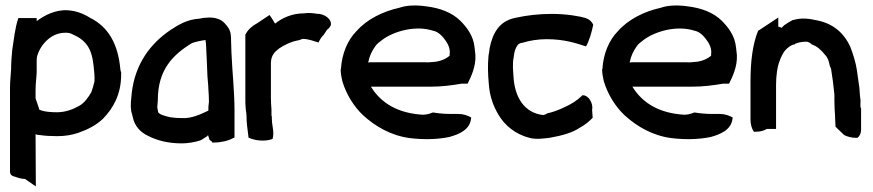

<svg xmlns="http://www.w3.org/2000/svg" viewBox="-20 -502 3142 691"><path d="M16 116C16 126 23 132 34 134C48 139 59 142 70 142L109 169L108 -19C112 -17 116 -16 123 -16C141 -13 165 -12 186 -12C214 -12 238 -16 262 -24C296 -36 326 -51 351 -75C387 -112 416 -162 416 -233V-243L415 -244C414 -247 414 -248 413 -254C405 -342 371 -405 304 -438C282 -452 255 -463 224 -465C179 -468 139 -446 112 -426V-437H46C34 -402 30 -361 24 -322C22 -301 20 -277 20 -254C19 -231 16 -212 16 -186ZM108 -148V-179C108 -202 111 -218 112 -242V-280C112 -285 112 -290 113 -297C123 -338 161 -382 210 -384C225 -385 233 -383 242 -378C279 -362 305 -339 314 -285L317 -264C319 -245 321 -228 320 -209C318 -199 312 -179 309 -171C298 -151 283 -131 265 -121C242 -108 215 -98 185 -98C162 -98 141 -100 127 -105L126 -106H124C124 -106 123 -106 122 -107Z M452 -103C454 -94 456 -89 458 -80C464 -49 486 -25 513 -13C546 4 586 14 634 14C655 14 681 10 702 3L703 2H704C712 -3 720 -8 726 -12V-13L729 -15L734 1C736 3 741 6 742 7L744 11H749C775 11 801 5 819 -5L824 -7V-101C824 -173 816 -242 813 -312L812 -343C811 -382 813 -393 787 -420C762 -445 723 -438 719 -438C711 -438 705 -436 699 -435C652 -432 623 -413 592 -393C522 -345 466 -273 454 -166C452 -146 449 -123 452 -104ZM546 -116C546 -122 548 -132 548 -142C548 -251 602 -305 671 -347C682 -351 703 -356 720 -358V-350H721C722 -340 726 -242 726 -242C726 -225 730 -195 730 -180C731 -165 732 -152 732 -136L730 -117V-104C705 -92 670 -75 636 -77C620 -77 606 -78 593 -80C575 -84 552 -90 549 -99C548 -104 547 -110 546 -116Z M863 -142C863 -133 863 -127 864 -116C864 -107 867 -95 867 -88C867 -60 871 -36 874 -11V-7C898 5 936 8 961 -2C967 -24 961 -43 959 -62L958 -84V-85C958 -85 957 -85 957 -86V-108C956 -122 955 -136 955 -150V-274C955 -302 968 -315 985 -328C1005 -341 1027 -352 1054 -357H1055L1069 -362C1091 -362 1109 -354 1126 -349C1131 -359 1135 -366 1143 -375H1144L1157 -395C1163 -398 1168 -406 1171 -412V-414C1173 -430 1155 -448 1129 -452H1124C1111 -454 1092 -457 1074 -454C1032 -454 996 -438 970 -417C965 -424 958 -438 950 -448L905 -418C889 -410 872 -395 864 -379L863 -378Z M1206 -253C1206 -238 1209 -223 1212 -210C1226 -163 1253 -119 1287 -87C1331 -47 1387 -14 1455 -5C1504 1 1554 0 1597 -9C1630 -18 1670 -34 1675 -73L1676 -79C1664 -86 1648 -92 1628 -92H1599C1579 -92 1558 -94 1540 -97H1537C1529 -94 1521 -90 1503 -89C1412 -94 1351 -131 1315 -190H1528C1570 -190 1607 -195 1642 -201H1663C1676 -227 1693 -263 1691 -304L1688 -331C1684 -374 1659 -405 1636 -428C1606 -457 1564 -473 1515 -479C1482 -484 1445 -484 1417 -474C1358 -461 1301 -433 1263 -390C1231 -358 1210 -308 1207 -253ZM1305 -277C1310 -301 1318 -318 1331 -336C1337 -345 1345 -350 1355 -358C1394 -388 1474 -413 1540 -391H1541C1560 -386 1574 -370 1585 -354C1593 -342 1598 -331 1599 -316C1599 -313 1598 -308 1598 -301C1585 -291 1572 -284 1550 -280L1527 -278C1521 -277 1514 -278 1507 -278H1313C1310 -278 1308 -277 1305 -277Z M1738 -300C1735 -267 1736 -236 1739 -202C1742 -156 1755 -121 1774 -89C1797 -50 1835 -19 1885 -6C1910 1 1938 -4 1958 -6C2004 -14 2041 -25 2066 -42C2088 -54 2100 -65 2113 -78L2111 -106C2116 -130 2098 -159 2079 -159H2075L2073 -156C2055 -139 2036 -127 2009 -115C1992 -107 1974 -100 1954 -95H1952C1945 -91 1939 -88 1934 -88C1867 -96 1832 -152 1828 -227C1828 -237 1826 -248 1826 -258C1826 -272 1826 -285 1829 -297V-298C1831 -318 1836 -331 1844 -341C1846 -343 1852 -348 1860 -348C1886 -356 1916 -361 1947 -361C2012 -361 2055 -346 2089 -335C2101 -356 2109 -384 2115 -413C2110 -424 2102 -432 2088 -437C2069 -443 2021 -452 1966 -452C1920 -452 1876 -447 1836 -438C1777 -427 1753 -383 1742 -328C1742 -326 1740 -309 1738 -301Z M2147 -253C2147 -238 2150 -223 2153 -210C2167 -163 2194 -119 2228 -87C2272 -47 2328 -14 2396 -5C2445 1 2495 0 2538 -9C2571 -18 2611 -34 2616 -73L2617 -79C2605 -86 2589 -92 2569 -92H2540C2520 -92 2499 -94 2481 -97H2478C2470 -94 2462 -90 2444 -89C2353 -94 2292 -131 2256 -190H2469C2511 -190 2548 -195 2583 -201H2604C2617 -227 2634 -263 2632 -304L2629 -331C2625 -374 2600 -405 2577 -428C2547 -457 2505 -473 2456 -479C2423 -484 2386 -484 2358 -474C2299 -461 2242 -433 2204 -390C2172 -358 2151 -308 2148 -253ZM2246 -277C2251 -301 2259 -318 2272 -336C2278 -345 2286 -350 2296 -358C2335 -388 2415 -413 2481 -391H2482C2501 -386 2515 -370 2526 -354C2534 -342 2539 -331 2540 -316C2540 -313 2539 -308 2539 -301C2526 -291 2513 -284 2491 -280L2468 -278C2462 -277 2455 -278 2448 -278H2254C2251 -278 2249 -277 2246 -277Z M2681 -71C2681 -54 2686 -38 2693 -28H2700C2716 -28 2728 -31 2740 -38H2773V-197C2773 -227 2777 -264 2788 -288V-289C2793 -300 2799 -314 2807 -322C2813 -329 2828 -341 2838 -342H2840L2841 -344C2852 -349 2865 -352 2883 -352C2886 -352 2898 -348 2901 -342H2902C2922 -335 2936 -321 2949 -305V-304H2950C2958 -296 2963 -283 2966 -267V-266L2971 -254C2976 -225 2980 -192 2983 -161V-138C2983 -121 2984 -105 2985 -90C2985 -75 2987 -60 2987 -46C2997 -36 3008 -26 3018 -16C3028 -11 3043 -6 3060 -6H3066C3073 -11 3079 -22 3079 -34V-112C3075 -116 3077 -131 3077 -138V-140C3075 -154 3074 -169 3073 -185C3070 -204 3067 -228 3064 -249C3060 -277 3050 -308 3040 -334C3020 -378 2984 -415 2924 -428C2892 -435 2866 -439 2835 -430H2833C2822 -424 2812 -418 2802 -411L2793 -402C2789 -404 2785 -405 2781 -406V-439L2710 -392L2709 -393C2688 -342 2681 -278 2681 -208Z"/></svg>

Font: SolarCharger
Style: 750
Weight: 700
Designer: Mew Too
Foundry: Cannot Into Space Fonts/KineticPlasma Fonts
Version: Version 1.100